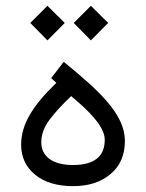

<svg xmlns="http://www.w3.org/2000/svg" viewBox="-20 -638 498 656"><path d="M172.4 -355C94.2 -278.8 52.2 -215.8 52.2 -143.6C52.2 -101.1 68.4 -66.9 100.1 -41C131.8 -15.1 175.3 -2 229.5 -2C282.2 -2 325.2 -15.6 357.9 -43.5C390.6 -70.8 406.7 -108.4 406.7 -156.7C406.7 -249 316.4 -329.6 197.8 -426.8L154.8 -371.1ZM337.9 -160.6C337.9 -103 301.8 -74.2 229 -74.2C156.7 -74.2 121.1 -106 121.1 -151.4C121.1 -178.7 130.9 -205.1 150.4 -230.5C169.4 -255.4 193.8 -281.7 223.1 -309.6C276.4 -265.1 337.9 -208.5 337.9 -160.6ZM231.9 -559.6 290.5 -500 349.6 -559.6 290.5 -618.2ZM83.5 -559.6 142.1 -500 201.2 -559.6 142.1 -618.2Z"/></svg>

Font: Vazirmatn Light
Style: Regular
Weight: 300
Designer: Saber Rastikerdar
Foundry: Saber Rastikerdar
Version: Version 33.003